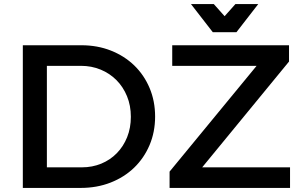

<svg xmlns="http://www.w3.org/2000/svg" viewBox="-20 -922 1481 942"><path d="M379 -700Q458 -700 524.2 -673.8Q590.5 -647.5 638.8 -600.8Q687 -554 714 -490Q741 -426 741 -350Q741 -274.5 713.8 -210.2Q686.5 -146 638 -99.2Q589.5 -52.5 522.5 -26.2Q455.5 0 376 0H92V-700ZM382 -101Q433 -101 477 -119.2Q521 -137.5 553.2 -170.5Q585.5 -203.5 603.8 -249Q622 -294.5 622 -349Q622 -404 603.2 -449.8Q584.5 -495.5 551.5 -528.8Q518.5 -562 473.8 -580.5Q429 -599 377 -599H210V-101ZM825 -700H1398V-620L972 -101H1403V0H812V-80L1239 -599H825ZM1140 -764H1024L917 -902H1029L1082 -842.5L1135 -902H1247Z"/></svg>

Font: Argentum Sans
Style: Regular
Weight: 400
Designer: Julieta Ulanovsky, Owen Earl, Chris M. Simpson, Rasmus Andersson, Cristiano Sobral
Foundry: The Argentum Sans Project Authors
Version: Version 3.135; ttfautohint (v1.8.4.7-5d5b-dirty)